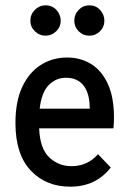

<svg xmlns="http://www.w3.org/2000/svg" viewBox="-20 -690 490 721"><path d="M244 11Q152 11 95 -50Q38 -111 38 -228Q38 -309 63.5 -363.5Q89 -418 133 -446Q177 -474 232 -474Q282 -474 321.5 -450Q361 -426 384.5 -376Q408 -326 408 -249Q408 -226 406 -208H127Q130 -132 165 -99Q200 -66 248 -66Q309 -66 348 -111L396 -61Q340 11 244 11ZM129 -282H317Q317 -339 294 -368.5Q271 -398 228 -398Q190 -398 163 -370.5Q136 -343 129 -282ZM151 -556Q128 -556 111 -572.5Q94 -589 94 -612Q94 -636 111 -653Q128 -670 151 -670Q176 -670 192 -652.5Q208 -635 208 -612Q208 -589 191 -572.5Q174 -556 151 -556ZM316 -556Q292 -556 275.5 -572.5Q259 -589 259 -612Q259 -636 275.5 -653Q292 -670 316 -670Q340 -670 356 -652.5Q372 -635 372 -612Q372 -589 355.5 -572.5Q339 -556 316 -556Z"/></svg>

Font: Inconsolata SemiCondensed SemiBold
Style: Regular
Weight: 600
Width: 4
Monospace: yes
Designer: Raph Levien, Cyreal, Brenton Simpson
Foundry: Raph Levien, Cyreal, Google
Version: Version 3.001; ttfautohint (v1.8.2.53-6de2)